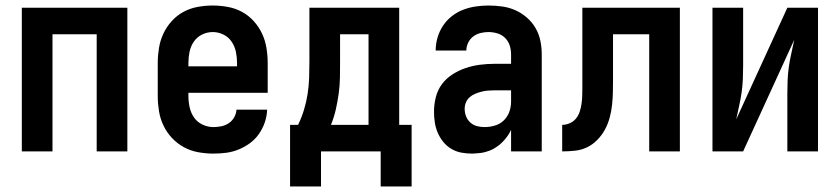

<svg xmlns="http://www.w3.org/2000/svg" viewBox="-20 -548 3040 695"><path d="M59 0V-520H441V0H330V-424H170V0Z M752 8Q725 8 697.5 3Q670 -2 646 -15Q622 -28 603 -48Q584 -68 572 -93Q560 -118 555.5 -145.5Q551 -173 551 -200V-320Q551 -347 555.5 -374.5Q560 -402 571.5 -426.5Q583 -451 601.5 -471.5Q620 -492 644 -505Q668 -518 695.5 -523Q723 -528 750 -528Q777 -528 804.5 -523Q832 -518 856 -505Q880 -492 898.5 -471.5Q917 -451 928.5 -426.5Q940 -402 944.5 -374.5Q949 -347 949 -320V-212H662V-200Q662 -180 666.5 -159.5Q671 -139 682.5 -122.5Q694 -106 713 -97Q732 -88 752 -88Q767 -88 781.5 -91Q796 -94 808 -102Q820 -110 827.5 -123Q835 -136 836 -151H947Q946 -127 938.5 -105Q931 -83 917.5 -63.5Q904 -44 885 -30Q866 -16 844 -7Q822 2 799 5Q776 8 752 8ZM662 -308H838V-320Q838 -340 834 -360Q830 -380 818.5 -397Q807 -414 788.5 -423Q770 -432 750 -432Q730 -432 711.5 -423Q693 -414 681.5 -397Q670 -380 666 -360Q662 -340 662 -320Z M1030 127V-96H1059Q1072 -123 1080.5 -151Q1089 -179 1093.5 -208Q1098 -237 1099 -266.5Q1100 -296 1100 -325V-520H1425V-96H1470V127H1358V0H1142V127ZM1314 -96V-424H1211V-325Q1211 -296 1210.5 -267Q1210 -238 1206 -209Q1202 -180 1195.5 -151.5Q1189 -123 1178 -96Z M1689 8Q1669 8 1650 4.5Q1631 1 1614 -9Q1597 -19 1584.5 -34.5Q1572 -50 1564.5 -67.5Q1557 -85 1554 -104.5Q1551 -124 1551 -143Q1551 -170 1557.5 -196Q1564 -222 1579.5 -243Q1595 -264 1617.5 -278.5Q1640 -293 1665 -301.5Q1690 -310 1716.5 -313.5Q1743 -317 1769 -317H1830V-351Q1830 -368 1825 -383.5Q1820 -399 1808.5 -410.5Q1797 -422 1781 -427Q1765 -432 1748 -432Q1734 -432 1719.5 -428.5Q1705 -425 1693 -416Q1681 -407 1674.5 -393Q1668 -379 1668 -365H1557Q1557 -388 1563.5 -411Q1570 -434 1583 -454Q1596 -474 1615 -489Q1634 -504 1656 -512.5Q1678 -521 1701.5 -524.5Q1725 -528 1748 -528Q1773 -528 1798 -524.5Q1823 -521 1845.5 -511Q1868 -501 1887 -484.5Q1906 -468 1918.5 -446.5Q1931 -425 1936 -400.5Q1941 -376 1941 -351V0H1830V-78Q1825 -68 1823.5 -65.5Q1822 -63 1819 -58.5Q1816 -54 1812.5 -49.5Q1809 -45 1805.5 -41Q1802 -37 1798 -33Q1794 -29 1790 -25.5Q1786 -22 1781.5 -19Q1777 -16 1772.5 -13Q1768 -10 1763 -7.5Q1758 -5 1753 -3Q1748 -1 1742.5 0.5Q1737 2 1732 3.5Q1727 5 1721.5 5.5Q1716 6 1710.5 6.5Q1705 7 1699.5 7.5Q1694 8 1689 8ZM1734 -88Q1753 -88 1771.5 -93.5Q1790 -99 1803.5 -112Q1817 -125 1823.5 -143Q1830 -161 1830 -180V-221H1769Q1757 -221 1745.5 -220Q1734 -219 1722.5 -216Q1711 -213 1700 -208.5Q1689 -204 1680 -196Q1671 -188 1666.5 -177Q1662 -166 1662 -154Q1662 -140 1667 -127Q1672 -114 1682.5 -104.5Q1693 -95 1706.5 -91.5Q1720 -88 1734 -88Z M2015 0V-96Q2029 -96 2042.5 -102Q2056 -108 2065 -119Q2074 -130 2078.5 -144Q2083 -158 2085 -172Q2087 -186 2087.5 -200.5Q2088 -215 2088 -229Q2088 -237 2088 -245Q2088 -253 2088 -261V-520H2441V0H2330V-424H2199V-261Q2199 -237 2198.5 -214Q2198 -191 2195.5 -168Q2193 -145 2187 -122.5Q2181 -100 2170 -79.5Q2159 -59 2142.5 -42Q2126 -25 2105.5 -15Q2085 -5 2061.5 -2.5Q2038 0 2015 0Z M2559 0V-520H2670V-312Q2670 -287 2669 -262.5Q2668 -238 2664.5 -213.5Q2661 -189 2655.5 -165Q2650 -141 2645 -116L2830 -520H2941V0H2830V-208Q2830 -233 2831 -257.5Q2832 -282 2835.5 -306.5Q2839 -331 2844.5 -355Q2850 -379 2855 -404L2670 0Z"/></svg>

Font: Zed Mono
Style: Bold
Weight: 700
Monospace: yes
Designer: Belleve Invis
Foundry: Belleve Invis
Version: Version 1.0.0; ttfautohint (v1.8.4)